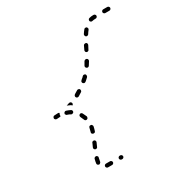

<svg xmlns="http://www.w3.org/2000/svg" viewBox="-153 -674 861 896"><g transform="rotate(-30 278.0 -226.0)"><path d="M204 96Q207 93 207 89Q207 85 204 82Q201 79 197 79H175Q171 79 168 82Q165 85 165 89Q165 93 168 96Q171 99 175 99H197Q201 99 204 96ZM259 96Q262 93 262 89Q262 85 259 82Q256 79 252 79H249Q245 79 242 82Q239 85 239 89Q239 93 242 96Q245 99 249 99H252Q256 99 259 96ZM136 59Q137 61 138 63Q139 64 141 65Q143 66 145 67Q149 67 152 64Q155 62 156 58Q157 50 160 38Q161 36 161 34Q160 32 159 31Q159 29 157 28Q155 26 154 26Q150 25 146 27Q142 29 141 32Q137 46 136 56Q136 57 136 59ZM160 -9Q162 -5 165 -4Q167 -3 169 -3Q171 -3 173 -4Q175 -4 176 -6Q178 -7 178 -9L187 -29Q189 -33 187 -37Q186 -41 182 -42Q180 -43 178 -43Q176 -43 174 -42Q172 -42 171 -40Q169 -39 169 -37L160 -17Q158 -13 160 -9ZM186 -80Q187 -78 187 -77Q188 -75 190 -74Q191 -72 193 -72Q197 -71 201 -72Q205 -74 206 -78Q210 -90 212 -100Q212 -102 212 -104Q211 -106 210 -108Q209 -110 208 -111Q206 -112 204 -112Q200 -113 196 -111Q193 -108 192 -104Q190 -95 187 -84Q186 -82 186 -80ZM194 -144Q198 -142 202 -144Q206 -145 207 -149Q209 -153 208 -157Q203 -168 198 -178Q196 -181 192 -183Q189 -184 185 -182Q181 -180 180 -176Q179 -172 181 -168Q185 -160 189 -150Q190 -146 194 -144ZM157 -201Q161 -202 163 -205Q165 -209 164 -213Q163 -217 159 -219Q149 -224 137 -228Q133 -229 130 -227Q126 -225 125 -221Q124 -219 124 -217Q125 -215 126 -214Q127 -212 128 -211Q130 -209 132 -209Q142 -206 150 -201Q153 -199 157 -201ZM86 -216Q86 -216 85 -216Q84 -216 83 -216H79Q76 -216 73 -219Q70 -222 70 -225Q70 -230 73 -233Q75 -236 79 -236Q89 -237 98 -237Q100 -237 101 -237Q103 -236 105 -235Q105 -235 105 -235Q106 -234 106 -234Q104 -231 103 -228Q102 -223 102 -218Q101 -218 101 -218Q100 -217 99 -217Q93 -217 86 -216ZM174 -252Q178 -250 180 -246Q181 -243 180 -240Q179 -236 176 -234Q173 -237 170 -239Q161 -243 152 -247Q159 -249 167 -252Q171 -253 174 -252ZM207 -267Q206 -263 208 -260Q210 -256 214 -255Q218 -254 222 -256Q231 -262 241 -268Q242 -269 244 -271Q245 -273 245 -275Q245 -277 245 -278Q245 -280 244 -282Q241 -286 237 -286Q233 -287 230 -285Q221 -279 212 -274Q208 -271 207 -267ZM275 -319 271 -315Q267 -312 267 -308Q267 -304 269 -301Q272 -298 276 -297Q280 -297 283 -299L288 -303Q294 -308 300 -314Q303 -317 303 -322Q303 -326 301 -329Q298 -332 293 -332Q289 -332 286 -329Q281 -323 275 -319ZM316 -360Q317 -356 320 -354Q324 -351 328 -352Q332 -353 334 -356Q340 -365 346 -375Q348 -379 347 -383Q346 -387 342 -389Q339 -391 335 -390Q331 -389 328 -386Q323 -376 317 -367Q315 -364 316 -360ZM352 -423Q353 -419 357 -417Q361 -415 365 -417Q369 -418 370 -422L380 -441Q382 -445 381 -449Q380 -453 376 -455Q372 -456 368 -455Q364 -454 362 -450L353 -431Q351 -427 352 -423ZM387 -489Q388 -485 391 -482Q395 -480 399 -481Q403 -482 405 -485Q411 -495 417 -502Q418 -504 419 -506Q420 -508 419 -509Q419 -511 418 -513Q417 -515 416 -516Q413 -519 408 -518Q404 -518 402 -515Q395 -507 388 -496Q386 -493 387 -489ZM448 -548Q446 -547 444 -546Q443 -545 442 -543Q441 -542 441 -540Q441 -538 441 -536Q442 -532 446 -530Q449 -528 453 -529Q461 -531 469 -531H472Q476 -531 479 -534Q482 -537 482 -541Q482 -545 479 -548Q476 -551 472 -551H469Q458 -551 448 -548ZM553 -548Q556 -545 556 -541Q556 -537 553 -534Q550 -531 546 -531H524Q520 -531 517 -534Q514 -537 514 -541Q514 -545 517 -548Q520 -551 524 -551H546Q550 -551 553 -548Z"/></g></svg>

Font: FRB American Cursive Dashed Light
Style: Italic
Weight: 300
Italic angle: -25°
Version: Version 2.0;Modular Font Editor K font №1